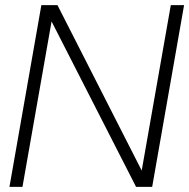

<svg xmlns="http://www.w3.org/2000/svg" viewBox="-20 -732 741 752"><path d="M576 0H513L182 -648L68 0H17L142 -712H205L535 -64L649 -712H701Z"/></svg>

Font: Creato Display Light
Style: Italic
Weight: 300
Italic angle: -10°
Version: Version 1.000